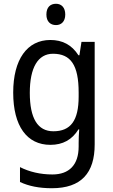

<svg xmlns="http://www.w3.org/2000/svg" viewBox="-20 -758 599 1018"><path d="M277 -738C247 -738 226 -720 226 -681C226 -644 247 -625 277 -625C305 -625 326 -644 326 -681C326 -719 305 -738 277 -738ZM247 -546C124 -546 50 -443 50 -267C50 -89 123 10 247 10C313 10 362 -17 396 -72H400C398 -53 397 -18 397 0V19C397 117 346 167 258 167C194 167 135 153 86 128V207C133 229 188 240 255 240C411 240 482 159 482 8V-536H412L401 -465H396C360 -521 310 -546 247 -546ZM261 -473C355 -473 397 -413 397 -268V-246C397 -119 355 -62 263 -62C180 -62 138 -130 138 -266C138 -399 181 -473 261 -473Z"/></svg>

Font: Noto Sans Lao SemiCondensed
Style: Regular
Weight: 400
Width: 4
Designer: Monotype Design Team
Foundry: Monotype Imaging Inc.
Version: Version 2.003